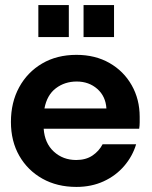

<svg xmlns="http://www.w3.org/2000/svg" viewBox="-20 -724 597 756"><path d="M281 12Q205 12 147 -20.5Q89 -53 56 -110.5Q23 -168 23 -244Q23 -321 55.5 -380.5Q88 -440 146 -474Q204 -508 281 -508Q355 -508 411 -476Q467 -444 498.5 -388.5Q530 -333 530 -264Q530 -254 530 -242Q530 -230 528 -217H152Q156 -160 192 -127Q228 -94 280 -94Q318 -94 344 -111.5Q370 -129 384 -156H516Q502 -109 469 -70.5Q436 -32 388 -10Q340 12 281 12ZM282 -403Q235 -403 200 -376.5Q165 -350 155 -297H399Q396 -345 363 -374Q330 -403 282 -403ZM309 -578V-704H429V-578ZM131 -578V-704H251V-578Z"/></svg>

Font: HostGroteskBold
Style: Bold
Weight: 700
Designer: Doukan Karapınar based on Poppins by Indian Type Foundry, Jonny Pinhorn
Foundry: Element Type
Version: Version 1.001; ttfautohint (v1.8.4.7-5d5b)